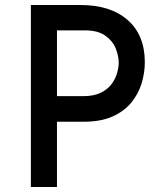

<svg xmlns="http://www.w3.org/2000/svg" viewBox="-20 -745 642 765"><path d="M301 -725Q421 -725 489 -665Q557 -605 557 -497Q557 -454 544 -412Q531 -370 502.5 -335.5Q474 -301 427.5 -280.5Q381 -260 314 -260H207V0H103V-725ZM313 -362Q354 -362 381.5 -375.5Q409 -389 424.5 -410Q440 -431 446.5 -454Q453 -477 453 -495Q453 -522 441 -552Q429 -582 399.5 -603Q370 -624 318 -624H207V-362Z"/></svg>

Font: Reem Kufi Ink
Style: Regular
Weight: 400
Designer: Khaled Hosny
Version: Version 1.7